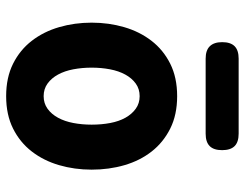

<svg xmlns="http://www.w3.org/2000/svg" viewBox="-108 -698 815 640"><g transform="rotate(90 300.0 -377.5)"><path d="M300 10Q238 10 192 -13Q146 -36 115.5 -75.5Q85 -115 70 -166.5Q55 -218 55 -275Q55 -332 70 -383.5Q85 -435 115.5 -474.5Q146 -514 192 -537Q238 -560 300 -560Q362 -560 408 -537Q454 -514 484.5 -475Q515 -436 530 -384.5Q545 -333 545 -275Q545 -218 530 -166.5Q515 -115 484.5 -75.5Q454 -36 408 -13Q362 10 300 10ZM300 -115Q324 -115 342 -128Q360 -141 372 -163Q384 -185 389.5 -214Q395 -243 395 -275Q395 -308 389.5 -337Q384 -366 372 -387.5Q360 -409 342 -422Q324 -435 300 -435Q276 -435 258 -422Q240 -409 228 -387Q216 -365 210.5 -336Q205 -307 205 -275Q205 -243 210.5 -214Q216 -185 228 -163Q240 -141 258 -128Q276 -115 300 -115ZM175 -655Q147 -655 133.5 -669Q120 -683 120 -710Q120 -738 133.5 -751.5Q147 -765 175 -765H425Q453 -765 466.5 -751.5Q480 -738 480 -710Q480 -682 466.5 -668.5Q453 -655 425 -655Z"/></g></svg>

Font: Maple Mono NL ExtraBold
Style: Regular
Weight: 800
Monospace: yes
Designer: subframe7536
Version: Version 7.000